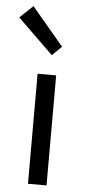

<svg xmlns="http://www.w3.org/2000/svg" viewBox="-75 -813 376 845"><g transform="rotate(5 113.0 -390.5)"><path d="M82 0V-486H164V0ZM137 -573 -20 -726 38 -781 179 -614Z"/></g></svg>

Font: SourceSansPro
Style: Book
Weight: 400
Designer: Paul D. Hunt
Foundry: Adobe Systems Incorporated
Version: Version 2.021;PS 2.000;hotconv 1.0.86;makeotf.lib2.5.63406